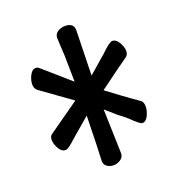

<svg xmlns="http://www.w3.org/2000/svg" viewBox="-116 -769 731 800"><g transform="rotate(-20 250.0 -368.5)"><path d="M252.9 -61Q236.8 -61 224.4 -69.6Q211.9 -78.1 211.9 -94.2Q214.8 -147 217.8 -293.9Q146 -232.9 131.8 -220.2Q99.1 -189 86.9 -189Q68.8 -189 57.4 -210Q45.9 -231 45.9 -248Q45.9 -264.2 55.7 -271L194.8 -369.1L60.1 -465.8Q48.8 -476.1 48.8 -493.2Q48.8 -512.2 59.3 -532.7Q69.8 -553.2 85.9 -553.2Q94.7 -553.2 102.1 -545.9L218.8 -443.8L216.8 -563Q212.9 -624 212.9 -640.1Q212.9 -657.2 227.8 -666.5Q242.7 -675.8 259.8 -675.8Q298.8 -675.8 298.8 -643.1L293.9 -443.8Q346.7 -488.8 370.1 -509.8Q411.1 -549.8 423.8 -549.8Q440.9 -549.8 452.9 -528.8Q464.8 -507.8 464.8 -490.2Q464.8 -475.1 453.1 -465.8Q409.7 -436 319.8 -369.1Q392.1 -314.9 412.1 -301Q432.1 -287.1 453.1 -272Q461.9 -263.2 461.9 -246.1Q461.9 -227.1 451.9 -206.1Q441.9 -185.1 424.8 -185.1Q416 -185.1 376 -224.1Q356 -241.2 340.8 -252L293 -293.9L298.8 -97.2Q298.8 -80.1 283.9 -70.6Q269 -61 252.9 -61Z"/></g></svg>

Font: LXGW WenKai Mono Screen
Style: Regular
Weight: 400
Monospace: yes
Designer: LXGW / Fontworks Inc.
Foundry: LXGW / Fontworks Inc.
Version: Version 1.330;April 28,2024